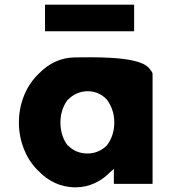

<svg xmlns="http://www.w3.org/2000/svg" viewBox="-20 -781 733 823"><path d="M173 -648 174 -647H554L555 -648V-760L554 -761H174L173 -760ZM624 -483 616 -492C567 -543 362 -535 304 -535C240 -535 189 -509 146 -465L138 -457C90 -407 61 -335 61 -256C61 -177 90 -105 137 -56L144 -49C186 -5 239 22 304 22C364 22 415 -5 451 -42L468 -57V6L469 7H633L634 6V-462C634 -471 630 -475 624 -482ZM272 -355H273C294 -377 324 -390 356 -390C387 -390 416 -378 438 -354C457 -329 470 -296 470 -256C470 -219 459 -185 439 -159C419 -137 388 -123 356 -123C323 -123 294 -134 272 -157H271L269 -159C251 -183 239 -216 239 -256C239 -295 251 -328 270 -353ZM616 -488V-487Z"/></svg>

Font: Hussar Woodtype
Style: SeBd
Weight: 900
Foundry: Cannot Into Space Fonts
Version: Version 1.07